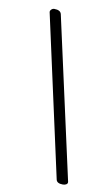

<svg xmlns="http://www.w3.org/2000/svg" viewBox="-84 -709 468 814"><g transform="rotate(10 150.0 -301.5)"><path d="M267 47Q268 54 262 58Q256 62 247 62Q222 62 218 47L65 -648Q64 -654 69.5 -659.5Q75 -665 82 -665Q109 -665 113 -648Z"/></g></svg>

Font: EB Garamond 12
Style: Italic
Weight: 400
Italic angle: -17°
Version: Version 0.016; ttfautohint (v1.8.4)